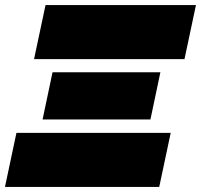

<svg xmlns="http://www.w3.org/2000/svg" viewBox="-38 -733 789 753"><path d="M95.5 -501 140.5 -713H730.5L685.5 -501ZM129 -264.5 168 -449.5H591L552 -264.5ZM-18.5 0 26.5 -212H631.5L586.5 0Z"/></svg>

Font: Commissioner Black
Style: Italic
Weight: 900
Italic angle: -12°
Designer: Kostas Bartsokas
Foundry: Kostas Bartsokas
Version: Version 1.000; ttfautohint (v1.8.3)